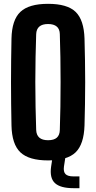

<svg xmlns="http://www.w3.org/2000/svg" viewBox="-20 -829 502 1003"><path d="M231 9Q131 9 86.5 -33.2Q42 -75.5 40 -174Q39 -228.5 38.2 -285.5Q37.5 -342.5 37.5 -400.2Q37.5 -458 38.2 -515Q39 -572 40 -627Q42 -725 86.5 -767Q131 -809 231 -809Q331.5 -809 375 -767Q418.5 -725 421.5 -627Q423 -571.5 424 -514.5Q425 -457.5 425 -399.8Q425 -342 424 -285.2Q423 -228.5 421.5 -174Q418.5 -75.5 375 -33.2Q331.5 9 231 9ZM231 -96.5Q262 -96.5 277 -110Q292 -123.5 292.5 -150.5Q294.5 -207 295.5 -270.8Q296.5 -334.5 296.5 -400.8Q296.5 -467 295.5 -530.5Q294.5 -594 292.5 -650.5Q292 -677 276.5 -690.2Q261 -703.5 231 -703.5Q201 -703.5 185.5 -690.2Q170 -677 169 -650.5Q167 -594 165.8 -530.5Q164.5 -467 164.5 -400.8Q164.5 -334.5 165.8 -270.8Q167 -207 169 -150.5Q170 -123.5 185.5 -110Q201 -96.5 231 -96.5ZM395 154H363.5Q295.5 154 267 127.5Q238.5 101 247 41.5L254 -4H321L314 41.5Q310.5 68.5 322.2 80.5Q334 92.5 363.5 92.5H395Z"/></svg>

Font: Big Shoulders Display Thin ExtraBold
Style: Regular
Weight: 800
Version: Version 2.002